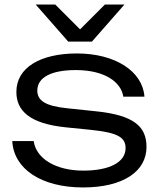

<svg xmlns="http://www.w3.org/2000/svg" viewBox="-20 -811 704 844"><path d="M624 -165C624 -254 570 -305 400 -322L276 -335C177 -345 144 -370 144 -413C144 -471 206 -503 313 -503C442 -503 513 -449 522 -386H615C607 -498 486 -576 318 -576C159 -576 52 -515 52 -407C52 -325 109 -267 272 -251L381 -240C496 -228 532 -208 532 -160C532 -98 462 -61 346 -61C226 -61 139 -113 128 -191H34C40 -69 161 13 345 13C522 13 624 -58 624 -165ZM527 -791H441L332 -682L223 -791H137L280 -628H384Z"/></svg>

Font: Bounded Light
Style: Regular
Weight: 300
Designer: Vlad Churkin
Version: Version 3.0